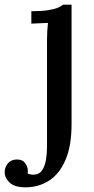

<svg xmlns="http://www.w3.org/2000/svg" viewBox="-108 -530 403 821"><path d="M1 271Q-45 271 -66.5 251Q-88 231 -88 206Q-88 186 -75 169.5Q-62 153 -38 152Q-13 151 -1 167Q11 183 11 200Q11 203 11 206Q11 209 10 212Q21 217 33 217Q59 217 71.5 199Q84 181 88.5 153.5Q93 126 93 99V-360Q93 -377 94 -394.5Q95 -412 97 -432Q79 -431 60.5 -430.5Q42 -430 26 -429V-482Q71 -482 98 -486.5Q125 -491 139.5 -497Q154 -503 161 -510H198V1Q198 94 172 154Q146 214 101.5 242.5Q57 271 1 271Z"/></svg>

Font: Lora Medium
Style: Regular
Weight: 500
Designer: Olga Karpushina, Alexei Vanyashin (Cyrillic)
Foundry: Cyreal
Version: Version 3.004